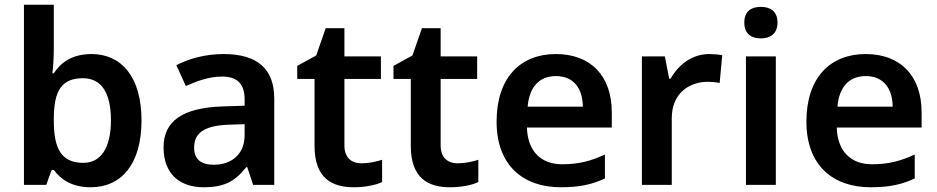

<svg xmlns="http://www.w3.org/2000/svg" viewBox="-20 -780 3954 810"><path d="M207 -580V-760H81V0H175L198 -63H207C236 -24 282 10 363 10C491 10 577 -86 577 -272C577 -456 492 -552 366 -552C285 -552 236 -516 207 -471H201C204 -493 207 -537 207 -580ZM330 -450C406 -450 448 -391 448 -273C448 -157 406 -93 332 -93C236 -93 207 -156 207 -272V-283C208 -396 239 -450 330 -450Z M923 -552C848 -552 777 -533 724 -505L764 -417C813 -439 863 -457 917 -457C977 -457 1012 -430 1012 -361V-334L918 -331C751 -325 670 -270 670 -158C670 -43 742 10 839 10C929 10 972 -16 1019 -75H1023L1048 0H1137V-364C1137 -492 1063 -552 923 -552ZM946 -254 1012 -256V-210C1012 -127 955 -85 881 -85C832 -85 799 -105 799 -157C799 -215 835 -250 946 -254Z M1505 -91C1463 -91 1433 -115 1433 -166V-447H1587V-542H1433V-661H1354L1314 -546L1234 -502V-447H1307V-165C1307 -28 1380 10 1473 10C1520 10 1565 1 1592 -12V-106C1567 -98 1536 -91 1505 -91Z M1911 -91C1869 -91 1839 -115 1839 -166V-447H1993V-542H1839V-661H1760L1720 -546L1640 -502V-447H1713V-165C1713 -28 1786 10 1879 10C1926 10 1971 1 1998 -12V-106C1973 -98 1942 -91 1911 -91Z M2325 -552C2175 -552 2075 -452 2075 -267C2075 -82 2187 10 2346 10C2426 10 2478 -2 2532 -27V-128C2473 -101 2422 -87 2352 -87C2260 -87 2206 -144 2203 -242H2561V-306C2561 -461 2471 -552 2325 -552ZM2325 -459C2402 -459 2438 -405 2439 -330H2206C2213 -415 2257 -459 2325 -459Z M2972 -552C2898 -552 2841 -505 2809 -448H2803L2785 -542H2688V0H2814V-281C2814 -386 2887 -435 2967 -435C2981 -435 3003 -433 3016 -430L3027 -547C3013 -550 2989 -552 2972 -552Z M3190 -751C3151 -751 3120 -734 3120 -685C3120 -636 3151 -618 3190 -618C3228 -618 3260 -636 3260 -685C3260 -734 3228 -751 3190 -751ZM3253 -542H3127V0H3253Z M3632 -552C3482 -552 3382 -452 3382 -267C3382 -82 3494 10 3653 10C3733 10 3785 -2 3839 -27V-128C3780 -101 3729 -87 3659 -87C3567 -87 3513 -144 3510 -242H3868V-306C3868 -461 3778 -552 3632 -552ZM3632 -459C3709 -459 3745 -405 3746 -330H3513C3520 -415 3564 -459 3632 -459Z"/></svg>

Font: Noto Sans Ol Chiki SemiBold
Style: Regular
Weight: 600
Designer: Monotype Design Team, Lewis McGuffie
Foundry: Monotype Imaging Inc.
Version: Version 2.003